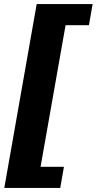

<svg xmlns="http://www.w3.org/2000/svg" viewBox="-20 -757 472 937"><path d="M1 160 159 -737H432L414 -634H300L178 57H292L274 160Z"/></svg>

Font: Archivo SemiBold Black
Style: Italic
Weight: 900
Italic angle: -10°
Version: Version 2.001